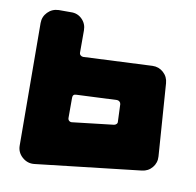

<svg xmlns="http://www.w3.org/2000/svg" viewBox="-77 -753 851 834"><g transform="rotate(10 349.0 -335.5)"><path d="M239 -508Q239 -501 244 -496.5Q249 -492 256 -492L559 -506Q587 -507 607.5 -488.5Q628 -470 630 -442L653 -123Q655 -95 637.5 -74Q620 -53 592 -50L127 3Q97 6 74 -14.5Q51 -35 51 -65L48 -605Q48 -633 67.5 -653Q87 -673 116 -674H170Q199 -675 219 -655Q239 -635 239 -606ZM239 -220Q239 -212 244.5 -207.5Q250 -203 257 -204L439 -225Q445 -226 449.5 -230.5Q454 -235 453 -242L450 -318Q449 -325 444 -329Q439 -333 433 -333L255 -325Q239 -325 239 -309Z"/></g></svg>

Font: d puntillas B to tiptoe
Style: Regular
Weight: 400
Designer: deFharo
Foundry: deFharo.com
Version: Version 1.001 2012